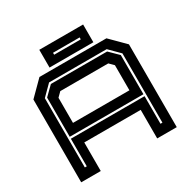

<svg xmlns="http://www.w3.org/2000/svg" viewBox="-184 -1023 1188 1199"><g transform="rotate(-30 409.5 -424.0)"><path d="M65 0V-597L168 -700H651L754 -597V0H613V-206H206V0ZM131 -69H145V-268H676.5V-69H690.5V-568.5L618.5 -640.5H203L131 -568.5ZM145 -282V-564.5L208 -626.5H613.5L676.5 -564.5V-282ZM206 -347H613V-528L582.5 -558.5H236.5L206 -528ZM252 -719.5V-847.5H568V-719.5ZM317 -774.5H509V-788.5H317Z"/></g></svg>

Font: Tourney Expanded Regular
Style: Bold
Weight: 700
Width: 7
Designer: Tyler Finck
Foundry: Etcetera Type Co
Version: Version 1.010; ttfautohint (v1.8.3)